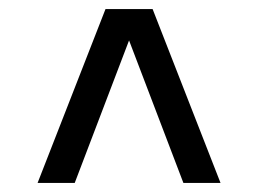

<svg xmlns="http://www.w3.org/2000/svg" viewBox="-20 -524 570 424"><path d="M63 -120 213 -504H317L467 -120H385L255 -461H275L145 -120Z"/></svg>

Font: Changa
Style: Regular
Weight: 400
Designer: Eduardo Rodriguez Tunni
Foundry: Eduardo Rodriguez Tunni
Version: Version 3.003